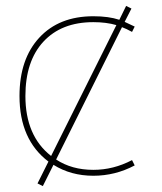

<svg xmlns="http://www.w3.org/2000/svg" viewBox="-20 -585 547 650"><path d="M427 -43 436 -25Q370 10 296 10Q220 10 161 -27L125 45L107 36L144 -38Q46 -112 46 -260Q46 -385 113 -457.5Q180 -530 296 -530Q348 -530 384 -518L407 -565L425 -556L402 -511Q409 -508 436 -495L427 -477Q407 -488 393 -493L170 -45Q223 -10 296 -10Q364 -10 427 -43ZM153 -57 374 -500Q340 -510 296 -510Q188 -510 127 -444Q66 -378 66 -260Q66 -125 153 -57Z"/></svg>

Font: Mplus 1p Thin
Style: Regular
Weight: 250
Version: Version 1.061